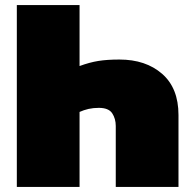

<svg xmlns="http://www.w3.org/2000/svg" viewBox="-20 -733 752 753"><path d="M46 0V-713H292V-474Q331.5 -488.5 365.8 -494Q400 -499.5 448.5 -499.5Q551.5 -499.5 615.8 -443.5Q680 -387.5 680 -282V0H434V-239Q434 -267.5 420 -288.8Q406 -310 367.5 -310Q346 -310 327.2 -305.8Q308.5 -301.5 292 -294V0Z"/></svg>

Font: Commissioner Black
Style: Regular
Weight: 900
Designer: Kostas Bartsokas
Foundry: Kostas Bartsokas
Version: Version 1.000; ttfautohint (v1.8.3)